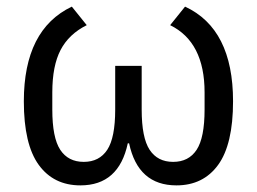

<svg xmlns="http://www.w3.org/2000/svg" viewBox="-20 -548 776 580"><path d="M408 -349V-217Q408 -132 432 -95.5Q456 -59 503 -59Q550 -59 574 -95.5Q598 -132 598 -217V-269Q598 -421 494 -472L539 -528Q684 -461 684 -242Q684 -112 639 -50Q594 12 513 12Q397 12 370 -115H366Q339 12 223 12Q142 12 97 -50Q52 -112 52 -242Q52 -459 197 -528L242 -472Q188 -445 163 -397Q138 -349 138 -269V-217Q138 -132 162 -95.5Q186 -59 233 -59Q280 -59 304 -95.5Q328 -132 328 -217V-349Z"/></svg>

Font: Aneliza
Style: Regular
Weight: 400
Designer: Mike Abbink, Paul van der Laan, Pieter van Rosmalen
Foundry: Bold Monday
Version: Version 3.0